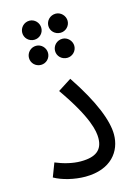

<svg xmlns="http://www.w3.org/2000/svg" viewBox="-120 -854 654 924"><g transform="rotate(-15 206.5 -392.5)"><path d="M121 -695C147 -695 168 -716 168 -742C168 -768 147 -790 121 -790C94 -790 73 -768 73 -742C73 -716 94 -695 121 -695ZM252 -695C277 -695 299 -716 299 -742C299 -768 277 -790 252 -790C224 -790 203 -768 203 -742C203 -716 224 -695 252 -695ZM121 -570C147 -570 168 -591 168 -617C168 -643 147 -665 121 -665C94 -665 73 -643 73 -617C73 -591 94 -570 121 -570ZM252 -570C277 -570 299 -591 299 -617C299 -643 277 -665 252 -665C224 -665 203 -643 203 -617C203 -591 224 -570 252 -570ZM35 -32C73 -10 134 5 188 5C317 5 373 -73 373 -156C373 -224 334 -327 239 -469L172 -426C286 -263 296 -193 296 -159C296 -99 260 -72 186 -72C144 -72 99 -84 61 -100Z"/></g></svg>

Font: Noto Sans Arabic UI Cn
Style: Regular
Weight: 400
Width: 3
Designer: Monotype Design Team, Nadine Chahine and Nizar Qandah
Foundry: Monotype Imaging Inc.
Version: Version 2.010